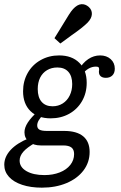

<svg xmlns="http://www.w3.org/2000/svg" viewBox="-20 -685 564 898"><path d="M0 85.5Q0 48.4 29.8 16.1Q59.7 -16.1 116.1 -38.7L144.4 -16.9Q106.5 4.8 89.1 24.6Q71.8 44.4 71.8 66.1Q71.8 96.8 103.6 115.3Q135.5 133.9 187.9 133.9Q227.4 133.9 259.3 121.4Q291.1 108.9 308.9 86.3Q326.6 63.7 326.6 35.5Q326.6 14.5 314.1 4.8Q301.6 -4.8 275 -4.8H170.2Q137.1 -4.8 115.7 -21.8Q94.4 -38.7 94.4 -66.1Q94.4 -87.9 110.1 -112.1Q125.8 -136.3 158.9 -166.1L183.1 -149.2Q167.7 -133.9 160.9 -121.8Q154 -109.7 154 -98.4Q154 -84.7 164.5 -78.6Q175 -72.6 200 -72.6H280.6Q338.7 -72.6 369 -47.6Q399.2 -22.6 399.2 25.8Q399.2 74.2 370.6 112.1Q341.9 150 291.1 171.4Q240.3 192.7 175.8 192.7Q123.4 192.7 83.5 179.4Q43.5 166.1 21.8 141.9Q0 117.7 0 85.5ZM87.9 -258.1Q87.9 -305.6 109.7 -344Q131.5 -382.3 170.2 -404Q208.9 -425.8 256.5 -425.8Q316.1 -425.8 350.8 -391.5Q385.5 -357.3 385.5 -297.6Q385.5 -250 363.7 -212.1Q341.9 -174.2 303.6 -152.8Q265.3 -131.5 216.9 -131.5Q157.3 -131.5 122.6 -165.3Q87.9 -199.2 87.9 -258.1ZM317.7 -291.9Q317.7 -329 299.6 -349.2Q281.5 -369.4 248.4 -369.4Q221 -369.4 200 -356.9Q179 -344.4 167.7 -321.8Q156.5 -299.2 156.5 -268.5Q156.5 -229.8 174.6 -208.9Q192.7 -187.9 225.8 -187.9Q252.4 -187.9 273.4 -201.2Q294.4 -214.5 306 -238.3Q317.7 -262.1 317.7 -291.9ZM442.7 -348.4Q442.7 -350 442.7 -352.4Q442.7 -354.8 443.5 -356.5Q443.5 -358.1 443.5 -359.3Q443.5 -360.5 443.5 -362.1Q443.5 -368.5 440.3 -371Q437.1 -373.4 428.2 -373.4Q410.5 -373.4 394.4 -364.1Q378.2 -354.8 363.7 -336.3L347.6 -358.1Q366.9 -391.1 392.7 -408.5Q418.5 -425.8 448.4 -425.8Q478.2 -425.8 497.6 -408.5Q516.9 -391.1 516.9 -363.7Q516.9 -343.5 505.6 -332.3Q494.4 -321 475 -321Q459.7 -321 451.2 -328.2Q442.7 -335.5 442.7 -348.4ZM279.8 -579.8Q291.9 -600 302.4 -616.5Q312.9 -633.1 321.8 -642.7Q341.1 -663.7 360.1 -665.3Q379 -666.9 395.2 -652.4Q410.5 -638.7 409.7 -619Q408.9 -599.2 389.5 -579Q377.4 -566.9 358.5 -552Q339.5 -537.1 316.1 -521Q297.6 -507.3 288.7 -500.8Q279.8 -494.4 262.1 -481.5L234.7 -506.5Q247.6 -527.4 258.9 -545.6Q270.2 -563.7 279.8 -579.8Z"/></svg>

Font: Playfair Micro SmCond SmLight
Style: Italic
Weight: 360
Width: 4
Italic angle: -15.6°
Designer: Claus Eggers Sørensen
Foundry: Claus Eggers Sørensen
Version: Version 2.203;Glyphs 3.3 (3326)